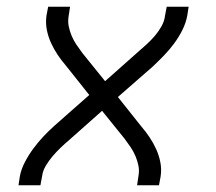

<svg xmlns="http://www.w3.org/2000/svg" viewBox="-20 -550 640 570"><path d="M35 0 39 -27Q43 -48 54 -69Q65 -90 79 -109Q93 -128 109 -145Q125 -162 143 -178L245 -268L175 -356Q162 -371 151 -387.5Q140 -404 131.5 -422.5Q123 -441 119 -461.5Q115 -482 118 -504L123 -530H188L184 -504Q181 -487 184 -472Q187 -457 193 -443Q199 -429 207.5 -416.5Q216 -404 225 -392L292 -309L390 -396Q403 -407 416 -419Q429 -431 440 -444Q451 -457 459.5 -472Q468 -487 470 -504L475 -530H540L536 -504Q532 -482 521.5 -461Q511 -440 497 -421Q483 -402 466.5 -385Q450 -368 433 -352L330 -262L400 -174Q413 -159 424 -142.5Q435 -126 443.5 -107.5Q452 -89 456 -68.5Q460 -48 457 -27L452 0H387L391 -27Q394 -43 391 -58Q388 -73 382 -87Q376 -101 367.5 -113.5Q359 -126 350 -138L283 -221L185 -134Q172 -123 159.5 -111Q147 -99 136 -86Q125 -73 116 -58Q107 -43 105 -27L100 0Z"/></svg>

Font: Iosevka Curly Light Extended
Style: Italic
Weight: 300
Width: 7
Italic angle: -9°
Monospace: yes
Designer: Belleve Invis
Foundry: Belleve Invis
Version: Version 11.1.0; ttfautohint (v1.8.3)